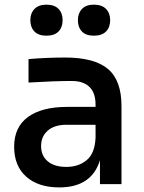

<svg xmlns="http://www.w3.org/2000/svg" viewBox="-20 -794 621 828"><path d="M180.2 -640.1Q146 -640.1 128.4 -658.4Q110.8 -676.8 110.8 -707Q110.8 -736.8 128.7 -755.4Q146.5 -773.9 180.2 -773.9Q214.8 -773.9 232.4 -755.6Q250 -737.3 250 -707Q250 -676.3 232.4 -658.2Q214.8 -640.1 180.2 -640.1ZM384.8 -640.1Q350.6 -640.1 333.3 -658.2Q315.9 -676.3 315.9 -707Q315.9 -736.8 333.5 -755.4Q351.1 -773.9 384.8 -773.9Q419.4 -773.9 437.3 -755.4Q455.1 -736.8 455.1 -707Q455.1 -676.3 437.3 -658.2Q419.4 -640.1 384.8 -640.1ZM235.8 14.2Q145 14.2 93 -32.2Q41 -78.6 41 -161.1Q41 -246.1 100.8 -289.6Q160.6 -333 269 -333H392.1V-342.8Q392.1 -393.1 366 -418.9Q339.8 -444.8 289.1 -444.8Q216.8 -444.8 103 -438V-539.1Q179.7 -545.9 261.2 -545.9Q386.7 -545.9 445.3 -496.8Q503.9 -447.8 503.9 -336.9V0H411.1V-103Q375 14.2 235.8 14.2ZM266.1 -74.2Q318.8 -74.2 354 -103.5Q389.2 -132.8 392.1 -200.2V-255.9H266.1Q214.8 -255.9 186 -230.7Q157.2 -205.6 157.2 -164.1Q157.2 -122.6 185.8 -98.4Q214.4 -74.2 266.1 -74.2Z"/></svg>

Font: Sora Medium
Style: Regular
Weight: 500
Designer: Jonathan Barnbrook, Julián Moncada
Foundry: Barnbrook Fonts
Version: Version 2.000